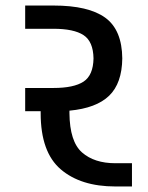

<svg xmlns="http://www.w3.org/2000/svg" viewBox="-20 -674 534 694"><path d="M457 -84V0H397Q272 0 199.5 -62Q127 -124 127 -265V-272H71V-356H173Q247 -356 282 -379Q317 -402 318 -463Q317 -524 282 -547Q247 -570 173 -570H71V-654H173Q300 -654 360.5 -610Q421 -566 422 -463Q421 -373 374.5 -328Q328 -283 231 -274V-265Q232 -162 276.5 -123Q321 -84 397 -84Z"/></svg>

Font: Biryani SemiBold
Style: Regular
Weight: 600
Designer: Dan Reynolds and Mathieu Réguer
Foundry: Dan Reynolds and Mathieu Réguer
Version: Version 1.004; ttfautohint (v1.1) -l 5 -r 5 -G 72 -x 0 -D la